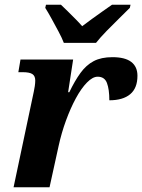

<svg xmlns="http://www.w3.org/2000/svg" viewBox="-20 -786 597 806"><path d="M122 -402Q124 -410 126 -424Q128 -438 128 -448Q128 -467 116 -475Q104 -483 75 -483H57L66 -536H287L266 -399H271Q294 -447 318 -480Q342 -513 373.5 -529.5Q405 -546 452 -546Q505 -546 531 -526Q557 -506 557 -468Q557 -416 526.5 -390.5Q496 -365 439 -365Q439 -411 429 -437.5Q419 -464 390 -464Q369 -464 345 -439.5Q321 -415 298.5 -373.5Q276 -332 257 -280Q238 -228 226 -173L188 0H37ZM248 -606Q240 -627 225.5 -654Q211 -681 196.5 -707.5Q182 -734 170 -753L173 -766H236Q248 -755 264 -739Q280 -723 296.5 -706.5Q313 -690 325 -676Q343 -690 366 -706.5Q389 -723 411.5 -739Q434 -755 450 -766H528L525 -753Q506 -734 480 -708.5Q454 -683 428 -656.5Q402 -630 383 -606Z"/></svg>

Font: Noto Serif
Style: Italic
Weight: 400
Italic angle: -12°
Designer: Monotype Design Team
Foundry: Monotype Imaging Inc.
Version: Version 2.013